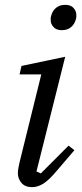

<svg xmlns="http://www.w3.org/2000/svg" viewBox="-20 -763 340 795"><path d="M113 12Q84 12 69 -5.5Q54 -23 54 -46Q54 -57 56.5 -69Q59 -81 61 -91L151 -455H61L69 -490L250 -528L131 -53L149 -45L264 -160L288 -141L217 -58Q182 -16 158.5 -2Q135 12 113 12ZM236 -638Q213 -638 201.5 -651Q190 -664 190 -679Q190 -683 190 -688Q190 -693 192 -698Q197 -718 212 -730.5Q227 -743 250 -743Q273 -743 284.5 -730Q296 -717 296 -702Q296 -698 296 -693Q296 -688 294 -683Q289 -663 274 -650.5Q259 -638 236 -638Z"/></svg>

Font: IBM Plex Serif
Style: Italic
Weight: 400
Italic angle: -14°
Designer: Mike Abbink, Paul van der Laan, Pieter van Rosmalen
Foundry: Bold Monday
Version: Version 3.001